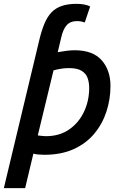

<svg xmlns="http://www.w3.org/2000/svg" viewBox="-51 -796 631 1001"><path d="M-31 185 154 -588Q166 -638 181 -673.5Q196 -709 217.5 -731.5Q239 -754 271 -765Q303 -776 349 -776Q366 -776 385.5 -773Q405 -770 419 -762L391 -679Q383 -682 373 -684Q363 -686 350 -686Q316 -686 297 -665Q278 -644 268 -600L250 -524Q273 -528 295.5 -531Q318 -534 338 -534Q433 -534 479 -482Q525 -430 525 -348Q525 -279 504 -214.5Q483 -150 440.5 -99Q398 -48 333 -18.5Q268 11 180 11Q165 11 149 9.5Q133 8 123 5L80 185ZM188 -86Q259 -86 309.5 -121Q360 -156 387 -213.5Q414 -271 414 -337Q414 -365 406 -388.5Q398 -412 375 -426.5Q352 -441 309 -441Q285 -441 263 -437Q241 -433 228 -429L146 -90Q154 -89 167 -87.5Q180 -86 188 -86Z"/></svg>

Font: Ubuntu Sans Mono Medium
Style: Italic
Weight: 500
Italic angle: -13.5°
Monospace: yes
Designer: Dalton Maag Ltd
Foundry: Dalton Maag Ltd
Version: Version 1.006